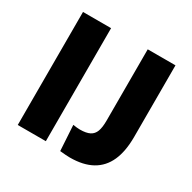

<svg xmlns="http://www.w3.org/2000/svg" viewBox="-150 -810 970 971"><g transform="rotate(30 335.0 -324.5)"><path d="M66 0V-660H230V0ZM318 7 309 -141Q320 -139 331.5 -138Q343 -137 349 -137Q386 -137 406.5 -147.5Q427 -158 435.5 -181Q444 -204 444 -243V-660H606V-242Q606 -158 581 -102Q556 -46 505 -17.5Q454 11 376 11Q365 11 352 10Q339 9 318 7Z"/></g></svg>

Font: Bricolage Grotesque 24pt ExtraBold
Style: Regular
Weight: 800
Designer: Mathieu Triay
Foundry: Atelier Triay
Version: Version 1.001;gftools[0.9.33.dev8+g029e19f]